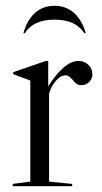

<svg xmlns="http://www.w3.org/2000/svg" viewBox="-20 -645 354 665"><path d="M300 -388Q300 -372 289 -361Q278 -350 262 -350Q252 -350 245.5 -354.5Q239 -359 232 -368Q225 -376 219.5 -380Q214 -384 206 -384Q190 -384 173.5 -365Q157 -346 150 -321V-16L230 -8V0H24V-8L85 -16V-366L26 -388V-395L139 -434H147V-346Q203 -434 252 -434Q272 -434 286 -420.5Q300 -407 300 -388ZM61 -530H66Q95 -577 169 -577Q242 -577 272 -530H277Q264 -576 236 -600.5Q208 -625 169 -625Q129 -625 101.5 -600.5Q74 -576 61 -530Z"/></svg>

Font: Libre Caslon Display
Style: Regular
Weight: 400
Designer: Pablo Impallari, Rodrigo Fuenzalida
Foundry: Pablo Impallari, Rodrigo Fuenzalida
Version: Version 1.100; ttfautohint (v1.6) -l 8 -r 50 -G 200 -x 14 -D